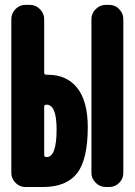

<svg xmlns="http://www.w3.org/2000/svg" viewBox="-20 -750 540 770"><path d="M418 -730.5Q441.4 -730.5 458 -713.4Q474.6 -696.3 474.6 -672.9V-56.6Q474.6 -33.2 458 -16.6Q441.4 0 418 0H404.3Q380.9 0 363.8 -17.1Q346.7 -34.2 346.7 -56.6V-672.9Q346.7 -696.3 363.8 -713.4Q380.9 -730.5 404.3 -730.5ZM167 -120.1Q207 -120.1 207 -230.5Q207 -330.1 167 -330.1H166Q157.2 -330.1 157.2 -322.3V-128.9Q157.2 -120.1 166 -120.1ZM171.9 -450.2Q248 -450.2 290 -397Q332 -343.8 332 -240.2Q332 -110.4 289.1 -55.2Q246.1 0 152.3 0H82Q58.6 0 42 -17.1Q25.4 -34.2 25.4 -56.6V-672.9Q25.4 -696.3 42 -713.4Q58.6 -730.5 82 -730.5H99.6Q123 -730.5 140.1 -713.4Q157.2 -696.3 157.2 -672.9V-459Q157.2 -450.2 166 -450.2Z"/></svg>

Font: Rounded Mgen+ 2m bold
Style: Bold
Weight: 700
Designer: [Source Han Sans]
Ryoko NISHIZUKA  (kana & ideographs); Paul D. Hunt (Latin, Greek & Cyrillic); Wenlong ZHANG  (bopomofo
Version: Version 1.059.20150602